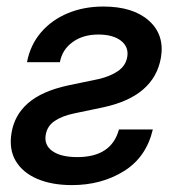

<svg xmlns="http://www.w3.org/2000/svg" viewBox="-20 -545 529 576"><path d="M61 -358.4Q70.8 -410.2 103 -447.8Q135.3 -485.4 183.6 -505.4Q231.9 -525.4 290 -525.4Q378.9 -525.4 426.5 -483.2Q474.1 -440.9 462.9 -372.6Q442.9 -255.9 290 -223.1L201.7 -204.6Q166.5 -197.3 144 -182.1Q121.6 -167 117.2 -140.6Q111.8 -109.9 137.2 -91.8Q162.6 -73.7 211.9 -73.7Q314.5 -73.7 336.9 -156.7H438.5Q418.9 -73.2 351.6 -31.5Q284.2 10.3 195.8 10.3Q135.7 10.3 92 -8.3Q48.3 -26.9 27.3 -62Q6.3 -97.2 14.6 -146.5Q23.4 -200.2 64.5 -235.8Q105.5 -271.5 183.6 -288.6L274.9 -307.6Q311 -315.9 334.2 -332Q357.4 -348.1 361.8 -374.5Q366.7 -404.3 342.8 -422.9Q318.8 -441.4 274.9 -441.4Q229 -441.4 197.8 -418.7Q166.5 -396 159.7 -358.4Z"/></svg>

Font: Inter Display Medium
Style: Italic
Weight: 500
Italic angle: -9.39999°
Designer: Rasmus Andersson
Foundry: rsms
Version: Version 4.000;git-a52131595